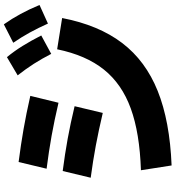

<svg xmlns="http://www.w3.org/2000/svg" viewBox="22 -880 894 978"><g transform="rotate(-90 469.0 -391.0)"><path d="M707 -546.9 866.2 -521.5Q830.1 -335.4 739 -215.8Q647.9 -96.2 494.6 -34.7Q341.3 26.9 115.2 36.1L90.8 -120.1Q280.8 -126.5 405.5 -171.9Q530.3 -217.3 603.5 -308.6Q676.8 -399.9 707 -546.9ZM52.7 -376 86.9 -518.6Q173.8 -507.3 251.7 -493.2Q329.6 -479 417 -458L382.8 -314.5Q293.9 -335.4 216.8 -349.9Q139.6 -364.3 52.7 -376ZM98.6 -600.6 132.8 -743.2Q220.7 -731.9 300.3 -718Q379.9 -704.1 469.7 -683.6L434.6 -540Q345.2 -561 266.1 -575.2Q187 -589.4 98.6 -600.6ZM574.2 -748 667 -802.7Q697.8 -765.1 723.9 -723.1Q750 -681.2 777.3 -627.9L683.6 -577.1Q658.7 -625.5 632.6 -666.3Q606.4 -707 574.2 -748ZM740.2 -770.5 834 -818.4Q863.3 -776.9 886.7 -733.6Q910.2 -690.4 932.6 -636.7L837.9 -593.8Q815.4 -644 792.2 -686.3Q769 -728.5 740.2 -770.5Z"/></g></svg>

Font: Pretendard JP Black
Style: Regular
Weight: 900
Designer: Base glyphs from Inter by Rasmus Andersson; Hangeul glyphs from Noto Sans CJK(Source Han Sans) by Jang Soo-young and Kan
Foundry: Kil Hyung-jin
Version: Version 1.309